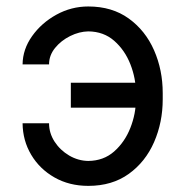

<svg xmlns="http://www.w3.org/2000/svg" viewBox="-20 -573 581 602"><path d="M256.8 -474.6Q228.5 -474.1 200 -460Q171.4 -445.8 152.6 -422.6Q133.8 -399.4 133.8 -371.1H50.8Q51.3 -418.5 80.6 -459.7Q109.9 -501 156.7 -526.9Q203.6 -552.7 256.8 -552.7Q331.5 -552.7 383.8 -514.9Q436 -477.1 463.1 -415.3Q490.2 -353.5 490.2 -281.2V-261.7Q490.2 -189.5 463.1 -127.4Q436 -65.4 383.8 -27.8Q331.5 9.8 256.8 9.8Q197.3 9.8 150.9 -16.6Q104.5 -43 77.9 -87.6Q51.3 -132.3 50.8 -186.5H133.8Q133.8 -155.8 151.1 -128.9Q168.5 -102.1 196.8 -85.4Q225.1 -68.8 256.8 -68.4Q304.7 -68.8 337.9 -98.1Q371.1 -127.4 388.7 -171.9Q406.2 -216.3 406.2 -261.7V-281.2Q406.2 -327.1 388.9 -371.3Q371.6 -415.5 338.4 -444.8Q305.2 -474.1 256.8 -474.6ZM440.4 -313.5V-235.4H202.1V-313.5Z"/></svg>

Font: Inter
Style: Regular
Weight: 400
Designer: Rasmus Andersson
Foundry: rsms
Version: Version 4.000;git-8c9346024